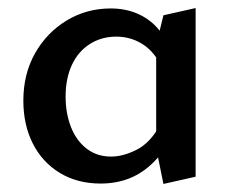

<svg xmlns="http://www.w3.org/2000/svg" viewBox="-20 -448 575 477"><path d="M230 8Q172 8 128.5 -18.5Q85 -45 61.5 -91.5Q38 -138 38 -198Q38 -264 67 -315.5Q96 -367 145.5 -397Q195 -427 255 -427Q291 -427 320.5 -414.5Q350 -402 371 -378.5Q392 -355 403 -322L378 -289Q360 -323 331.5 -340Q303 -357 269 -357Q232 -357 203 -338.5Q174 -320 158.5 -286.5Q143 -253 143 -208Q143 -166 156.5 -132Q170 -98 195.5 -78.5Q221 -59 256 -59Q286 -59 319.5 -76Q353 -93 376 -135L412 -115Q390 -74 363 -46.5Q336 -19 303 -5.5Q270 8 230 8ZM386 9 368 -80V-336L386 -410L466 -428V-9Z"/></svg>

Font: Ysabeau Infant SemiBold
Style: Regular
Weight: 600
Designer: Christian Thalmann (Catharsis Fonts)
Version: Version 2.002; featfreeze: ss01,ss02,lnum